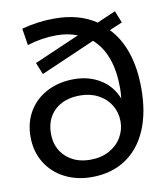

<svg xmlns="http://www.w3.org/2000/svg" viewBox="-89 -878 831 960"><g transform="rotate(-10 326.5 -397.5)"><path d="M620 -384.4Q620 -263.3 582.2 -175Q544.4 -86.7 472.2 -38.9Q400 8.9 300 8.9Q224.4 8.9 163.3 -22.2Q102.2 -53.3 67.2 -110.6Q32.2 -167.8 32.2 -242.2Q32.2 -315.6 66.1 -371.7Q100 -427.8 160 -458.3Q220 -488.9 295.6 -488.9Q371.1 -488.9 428.9 -453.3Q486.7 -417.8 512.2 -352.2Q515.6 -382.2 515.6 -405.6Q515.6 -578.9 423.3 -661.1L147.8 -541.1L123.3 -601.1L353.3 -701.1Q305.6 -720 248.9 -720Q173.3 -720 98.9 -696.7L85.6 -782.2Q166.7 -804.4 252.2 -804.4Q377.8 -804.4 462.2 -746.7L556.7 -787.8L581.1 -726.7L515.6 -698.9Q566.7 -646.7 593.3 -567.2Q620 -487.8 620 -384.4ZM488.9 -240Q488.9 -285.6 466.7 -322.8Q444.4 -360 403.9 -381.7Q363.3 -403.3 312.2 -403.3Q230 -403.3 182.8 -358.9Q135.6 -314.4 135.6 -240Q135.6 -167.8 183.3 -122.8Q231.1 -77.8 307.8 -77.8Q363.3 -77.8 404.4 -100.6Q445.6 -123.3 467.2 -160.6Q488.9 -197.8 488.9 -240Z"/></g></svg>

Font: Paperlogy 5 Medium
Style: Regular
Weight: 500
Designer: redesigned by Lee Juim, glyphs from Gmarket Sans & Montserrat
Foundry: PT&
Version: Version 1.001